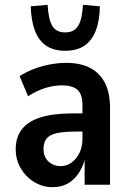

<svg xmlns="http://www.w3.org/2000/svg" viewBox="-20 -764 534 794"><path d="M197 10Q156 10 121 -11.5Q86 -33 65.5 -68.5Q45 -104 45 -147Q45 -197 71 -230Q97 -263 149 -279Q201 -295 280 -295H335V-220H296Q258 -220 232.5 -216.5Q207 -213 191 -205Q175 -197 167.5 -183Q160 -169 160 -148Q160 -115 180.5 -96Q201 -77 232 -77Q255 -77 275.5 -91.5Q296 -106 308.5 -131.5Q321 -157 321 -190V-330Q321 -374 300.5 -392.5Q280 -411 236 -411Q204 -411 168.5 -400.5Q133 -390 96 -366L61 -449Q89 -467 120.5 -479Q152 -491 186.5 -497.5Q221 -504 255 -504Q313 -504 353 -483Q393 -462 414 -421Q435 -380 435 -317V0H330V-102Q320 -68 301.5 -42.5Q283 -17 257.5 -3.5Q232 10 197 10ZM250 -554Q202 -554 171 -575Q140 -596 124.5 -637Q109 -678 107 -738L177 -744Q180 -685 196 -657.5Q212 -630 250 -630Q287 -630 303.5 -657.5Q320 -685 323 -744L393 -738Q392 -678 376 -637Q360 -596 329 -575Q298 -554 250 -554Z"/></svg>

Font: Nunito Sans 10pt Condensed
Style: Bold
Weight: 700
Width: 3
Designer: Vernon Adams
Foundry: Vernon Adams
Version: Version 3.101;gftools[0.9.27]